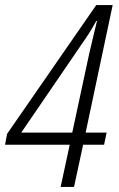

<svg xmlns="http://www.w3.org/2000/svg" viewBox="-30 -740 472 760"><path d="M210 0H263L299 -167H382L392 -215H309L416 -720H351L-2 -210L-10 -167H246ZM54 -215 294 -566C315 -596 331 -620 351 -657H354C345 -620 334 -575 323 -527L256 -215Z"/></svg>

Font: Noto Sans Condensed Light
Style: Italic
Weight: 300
Width: 3
Italic angle: -12°
Designer: Monotype Design Team
Foundry: Monotype Imaging Inc.
Version: Version 2.013